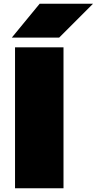

<svg xmlns="http://www.w3.org/2000/svg" viewBox="-20 -1002 515 1022"><path d="M60 -750H318V0H60ZM191 -982H475L295 -802H43Z"/></svg>

Font: Unbounded Black
Style: Regular
Weight: 900
Designer: Luke Prowse, Jean-Baptiste Morizot, Fátima Lázaro, Florian Runge
Foundry: NaN
Version: Version 1.701;gftools[0.9.28.dev5+ged2979d]